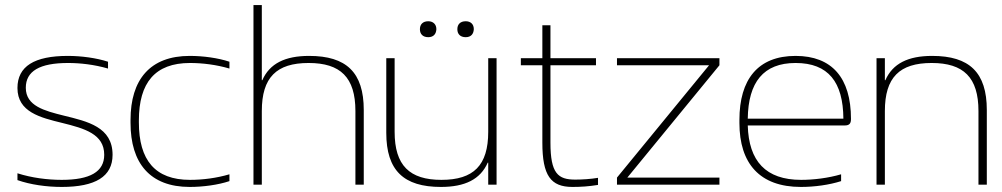

<svg xmlns="http://www.w3.org/2000/svg" viewBox="-20 -730 3961 759"><path d="M226 -244C315 -222 392 -200 392 -118C392 -51 336 -19 224 -19C168 -19 105 -27 49 -45V-18C100 0 164 9 224 9C357 9 425 -32 425 -118C425 -228 326 -250 232 -273C156 -292 82 -311 82 -383C82 -449 137 -481 249 -481C296 -481 352 -475 407 -459V-486C361 -501 301 -509 248 -509C116 -509 49 -468 49 -382C49 -287 140 -265 226 -244Z M496 -256V-244C496 -85 573 9 730 9C783 9 842 1 887 -14V-41C836 -26 782 -19 731 -19C593 -19 529 -97 529 -246V-254C529 -403 593 -481 731 -481C781 -481 836 -474 887 -459V-486C842 -501 783 -509 730 -509C573 -509 496 -415 496 -256Z M982 -710V0H1015V-291C1015 -424 1073 -481 1200 -481C1326 -481 1385 -424 1385 -291V0H1418V-295C1418 -444 1349 -509 1202 -509C1107 -509 1046 -479 1017 -413H1015V-710Z M1943 0V-500H1910V-209C1910 -76 1852 -19 1725 -19C1599 -19 1540 -76 1540 -209V-500H1507V-205C1507 -56 1576 9 1723 9C1818 9 1879 -21 1908 -87H1910V0ZM1640 -614C1640 -596 1651 -583 1673 -583C1694 -583 1704 -596 1705 -614V-615C1705 -634 1692 -646 1673 -646C1651 -646 1640 -633 1640 -615ZM1788 -614C1788 -596 1799 -583 1821 -583C1842 -583 1852 -596 1853 -614V-615C1853 -634 1841 -646 1821 -646C1799 -646 1788 -633 1788 -615Z M2254 -20C2186 -20 2156 -44 2156 -166V-472H2336V-500H2156V-630H2124V-500H2039V-472H2124V-166C2124 -36 2157 9 2243 9C2275 9 2308 7 2344 1V-27C2315 -22 2279 -20 2254 -20Z M2419 -500V-472H2783L2419 -28V0H2824V-28H2460L2824 -472V-500Z M3344 -260C3344 -422 3269 -509 3125 -509C2976 -509 2903 -416 2903 -256V-244C2903 -84 2983 9 3146 9C3200 9 3258 1 3305 -14V-41C3254 -26 3196 -19 3147 -19C3007 -19 2940 -93 2936 -234H3319C3339 -234 3344 -243 3344 -260ZM2936 -261C2938 -405 2998 -481 3125 -481C3255 -481 3313 -405 3314 -261Z M3445 -500V0H3478V-291C3478 -424 3536 -481 3663 -481C3789 -481 3848 -424 3848 -291V0H3881V-295C3881 -444 3812 -509 3665 -509C3570 -509 3509 -479 3480 -413H3478V-500Z"/></svg>

Font: LT Wave Alt Thin
Style: Regular
Weight: 100
Designer: Daniel Lyons
Version: Version 2.5 (Glyphs App)